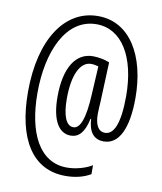

<svg xmlns="http://www.w3.org/2000/svg" viewBox="-88 -790 804 950"><g transform="rotate(10 313.5 -315.5)"><path d="M580 -352C580 -564 488 -719 329 -719C163 -720 51 -556 51 -290C51 -55 138 88 305 88C355 88 397 77 431 57V12C401 31 351 46 305 46C166 46 98 -94 98 -293C98 -500 174 -678 328 -678C454 -678 533 -551 533 -353C533 -214 505 -156 461 -156C428 -156 410 -186 410 -242C410 -257 412 -286 413 -306L421 -503C399 -512 367 -519 338 -519C252 -519 199 -439 199 -291C199 -174 236 -113 296 -113C336 -113 364 -141 379 -212H382C385 -151 409 -113 462 -113C538 -113 580 -197 580 -352ZM246 -290C246 -413 282 -480 335 -480C349 -480 361 -477 372 -474L364 -331C358 -206 335 -156 302 -156C266 -156 246 -204 246 -290Z"/></g></svg>

Font: Noto Sans Arabic ExtCond Light
Style: Regular
Weight: 300
Width: 2
Designer: Monotype Design Team, Nadine Chahine, Nizar Qandah and Khaled Hosny
Foundry: Monotype Imaging Inc.
Version: Version 2.012